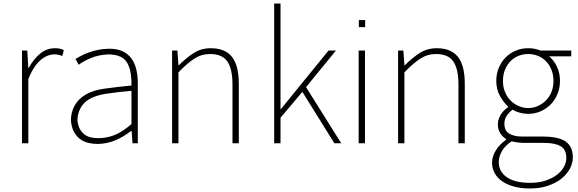

<svg xmlns="http://www.w3.org/2000/svg" viewBox="-20 -814 3287 1091"><path d="M135 -527H105V0H141V-364Q156 -403 174 -430Q192 -457 211.5 -473.5Q231 -490 250.5 -497.5Q270 -505 287 -505Q303 -505 312 -503Q321 -501 334 -496L343 -529Q329 -536 317.5 -538Q306 -540 292 -540Q244 -540 206.5 -508Q169 -476 143 -428H141Z M535 4Q589 3 636 -17Q683 -37 725 -70H728L733 0H763V-341Q763 -382 755 -417.5Q747 -453 728.5 -479.5Q710 -506 679 -521.5Q648 -537 601 -537Q568 -537 539 -531Q510 -525 485 -516Q460 -507 441 -497Q422 -487 409 -479L427 -446Q455 -467 498.5 -485Q542 -503 599 -505Q681 -503 706 -451Q719 -424 723.5 -392.5Q728 -361 727 -328Q636 -319 572 -310Q508 -301 466 -276Q424 -251 403.5 -213Q383 -175 383 -130Q386 -92 399.5 -66.5Q413 -41 433.5 -25Q454 -9 480.5 -2.5Q507 4 535 4ZM538 -29Q516 -29 496 -33.5Q476 -38 460 -50Q444 -62 433.5 -81.5Q423 -101 420 -131Q420 -164 436 -197Q452 -230 488 -251Q524 -272 581.5 -281Q639 -290 727 -298V-109Q675 -64 630.5 -46.5Q586 -29 538 -29Z M988 -527H958V0H994V-403Q1044 -455 1084.5 -481Q1125 -507 1174 -507Q1243 -507 1272 -464.5Q1301 -422 1301 -334V0H1337V-339Q1337 -442 1298 -491Q1259 -540 1178 -540Q1123 -540 1080.5 -512.5Q1038 -485 996 -443H994Z M1574 -794H1538V0H1574V-145L1698 -292L1880 0H1919L1719 -319L1889 -527H1847L1576 -194H1574Z M2019 -660H2055V-700H2019ZM2054 -527H2018V0H2054Z M2272 -527H2242V0H2278V-403Q2328 -455 2368.5 -481Q2409 -507 2458 -507Q2527 -507 2556 -464.5Q2585 -422 2585 -334V0H2621V-339Q2621 -442 2582 -491Q2543 -540 2462 -540Q2407 -540 2364.5 -512.5Q2322 -485 2280 -443H2278Z M2992 257Q3048 257 3092.5 242Q3137 227 3169 202Q3201 177 3218 145Q3235 113 3235 80Q3235 19 3194.5 -9.5Q3154 -38 3066 -38H2949Q2919 -38 2899 -44Q2879 -50 2867 -59.5Q2855 -69 2850.5 -82.5Q2846 -96 2846 -111Q2846 -138 2860 -157.5Q2874 -177 2892 -191Q2910 -180 2934 -173.5Q2958 -167 2981 -167Q3019 -167 3052 -181.5Q3085 -196 3109.5 -221Q3134 -246 3148 -280.5Q3162 -315 3162 -354Q3162 -399 3145 -435Q3128 -471 3100 -494H3226V-527H3050Q3039 -532 3021.5 -536Q3004 -540 2981 -540Q2943 -540 2910 -526Q2877 -512 2852.5 -487Q2828 -462 2814 -428Q2800 -394 2800 -354Q2800 -306 2821 -268.5Q2842 -231 2867 -209V-205Q2858 -199 2848 -190Q2838 -181 2829.5 -168.5Q2821 -156 2815 -141Q2809 -126 2809 -108Q2809 -78 2822.5 -57Q2836 -36 2856 -24V-20Q2819 6 2797.5 40.5Q2776 75 2776 110Q2776 143 2791 170Q2806 197 2834 216.5Q2862 236 2902 246.5Q2942 257 2992 257ZM2981 -200Q2953 -200 2927 -211.5Q2901 -223 2881 -243Q2861 -263 2849.5 -291.5Q2838 -320 2838 -354Q2838 -390 2849.5 -418Q2861 -446 2880.5 -466Q2900 -486 2926 -496.5Q2952 -507 2981 -507Q3011 -507 3037 -496.5Q3063 -486 3082.5 -466Q3102 -446 3113.5 -417.5Q3125 -389 3125 -354Q3125 -320 3113.5 -291.5Q3102 -263 3082 -243Q3062 -223 3036 -211.5Q3010 -200 2981 -200ZM2994 225Q2906 225 2860 193Q2814 161 2814 107Q2814 78 2831 46.5Q2848 15 2887 -11Q2909 -6 2927.5 -4Q2946 -2 2951 -2H3071Q3134 -2 3166 17Q3198 36 3198 84Q3198 110 3184 135Q3170 160 3143.5 180Q3117 200 3079 212.5Q3041 225 2994 225Z"/></svg>

Font: Spoqa Han Sans Neo Thin
Style: Regular
Weight: 100
Designer: [Spoqa Han Sans Neo] Dong-huui Kim  Younghwa Kang  Yujin Lee  [Noto Sans] Ryoko NISHIZUKA  (kana & ideographs); Paul D. 
Foundry: Spoqa (http://www.spoqa-han-sans.com)
Version: Version 1.100;hotconv 1.0.109;makeotfexe 2.5.65596